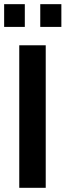

<svg xmlns="http://www.w3.org/2000/svg" viewBox="-42 -897 313 917"><path d="M-22.2 -768.5V-877.1H76.5V-768.5ZM150.3 -768.5V-877.1H251.1V-768.5ZM50 0V-680.7H176.4V0Z"/></svg>

Font: Puralecka Narrow
Style: Bold
Weight: 700
Designer: Hector Gatti, Marcela Romero, Pablo Cosgaya and Nicolas Silva
Version: Version 1.004;PS 001.004;hotconv 1.0.70;makeotf.lib2.5.58329